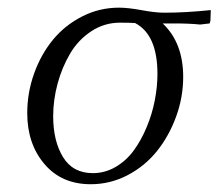

<svg xmlns="http://www.w3.org/2000/svg" viewBox="-20 -472 568 499"><path d="M50.8 -178.2Q50.8 -231 68.6 -280.8Q86.4 -330.6 117.4 -368.4Q148.4 -406.2 193.4 -429.2Q238.3 -452.1 289.1 -452.1Q313 -452.1 348.1 -445.6Q383.3 -439 407.2 -439Q462.9 -439 527.8 -445.8L526.9 -418L524.9 -411.1L500 -408.2Q473.1 -411.1 431.2 -411.1H402.8Q456.1 -360.8 456.1 -272Q456.1 -219.2 437.7 -168.9Q419.4 -118.7 388.2 -79.6Q356.9 -40.5 311.8 -16.8Q266.6 6.8 215.8 6.8Q140.1 6.8 95.5 -45.7Q50.8 -98.1 50.8 -178.2ZM118.2 -169.9Q118.2 -105.5 143.8 -63.7Q169.4 -22 221.2 -22Q252.9 -22 280.8 -38.3Q308.6 -54.7 327.9 -81.3Q347.2 -107.9 361.3 -141.8Q375.5 -175.8 382.3 -211.2Q389.2 -246.6 389.2 -279.8Q389.2 -381.8 331.1 -412.1Q316.9 -413.1 292 -413.1Q251 -413.1 217 -390.6Q183.1 -368.2 162.1 -332.5Q141.1 -296.9 129.6 -254.4Q118.2 -211.9 118.2 -169.9Z"/></svg>

Font: Dihjauti S
Style: Italic
Weight: 400
Italic angle: -9°
Designer: T. Christopher White
Version: Version 3.0.0